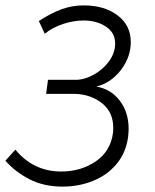

<svg xmlns="http://www.w3.org/2000/svg" viewBox="-35 -680 573 712"><path d="M-15 -84 22 -125Q89 -44 192 -44Q265 -44 320 -81.5Q375 -119 384 -187Q385 -194 385 -206Q385 -264 343.5 -297Q302 -330 243 -332H136L143 -384H246Q278 -384 312.5 -403Q347 -422 369.5 -453Q392 -484 392 -519Q392 -559 357.5 -581.5Q323 -604 275 -604Q239 -604 200 -591.5Q161 -579 131 -555L109 -602Q155 -632 194 -646Q233 -660 276 -660Q352 -660 401 -623Q450 -586 450 -524Q450 -468 413 -420Q376 -372 322 -359Q376 -350 409 -307Q442 -264 442 -202Q442 -192 440 -172Q432 -113 397 -71.5Q362 -30 309.5 -9Q257 12 197 12Q127 12 74 -15.5Q21 -43 -15 -84Z"/></svg>

Font: Bellota
Style: Italic
Weight: 400
Italic angle: -7.5°
Designer: Kemie Guaida
Foundry: Kemie Guaida
Version: Version 4.001